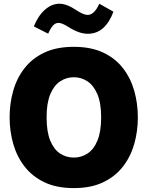

<svg xmlns="http://www.w3.org/2000/svg" viewBox="-20 -988 778 1014"><path d="M369.6 -740.7Q460.4 -740.7 524.7 -710.4Q588.9 -680.2 629.4 -627.9Q669.9 -575.7 689 -508.5Q708 -441.4 708 -368.2Q708 -294.9 689 -227.8Q669.9 -160.6 629.2 -108.2Q588.4 -55.7 524.2 -25.1Q460 5.4 369.6 5.4Q279.3 5.4 215.1 -25.1Q150.9 -55.7 110.1 -108.2Q69.3 -160.6 50 -227.8Q30.8 -294.9 30.8 -368.2Q30.8 -441.4 49.8 -508.5Q68.8 -575.7 109.6 -627.9Q150.4 -680.2 214.6 -710.4Q278.8 -740.7 369.6 -740.7ZM369.6 -580.1Q331.1 -580.1 298.3 -558.8Q265.6 -537.6 245.8 -491Q226.1 -444.3 226.1 -368.2Q226.1 -292 245.4 -245.4Q264.6 -198.7 297.4 -177.2Q330.1 -155.8 369.6 -155.8Q409.2 -155.8 442.1 -177.2Q475.1 -198.7 494.6 -245.6Q514.2 -292.5 514.2 -368.2Q514.2 -444.3 494.1 -491Q474.1 -537.6 441.4 -558.8Q408.7 -580.1 369.6 -580.1ZM158.7 -848.6Q181.6 -905.3 217.5 -936.8Q253.4 -968.3 293.9 -968.3Q332.5 -968.3 382.8 -934.6Q420.4 -909.2 442.9 -909.2Q478 -909.2 504.4 -968.3L579.1 -926.3Q535.6 -809.6 443.8 -809.6Q397.9 -809.6 341.8 -845.2Q307.6 -867.2 289.1 -867.2Q273.4 -867.2 260.7 -854Q248 -840.8 234.4 -810.1Z"/></svg>

Font: Estedad-FD Black
Style: Regular
Weight: 900
Designer: Amin Abedi
Version: Version 7.3